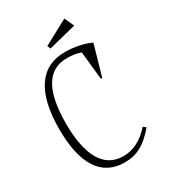

<svg xmlns="http://www.w3.org/2000/svg" viewBox="-192 -864 866 978"><g transform="rotate(-30 240.5 -374.5)"><path d="M255.9 -587.9Q86.9 -587.9 86.9 -300.8Q86.9 -158.2 130.4 -84.7Q173.8 -11.2 258.8 -11.2Q345.7 -11.2 417 -91.8L433.1 -80.1Q388.7 -26.9 345.7 -3.4Q302.7 20 249 20Q147 20 95 -59.1Q43 -138.2 43 -293Q43 -454.1 98.9 -537.1Q154.8 -620.1 264.2 -620.1Q302.7 -620.1 344.2 -611.6Q385.7 -603 414.1 -588.9L362.8 -409.2L355 -411.1L337.9 -575.2Q304.2 -587.9 255.9 -587.9ZM202.1 -690.9 347.2 -769 373 -712.9 210 -671.9Z"/></g></svg>

Font: Halibut Cnd Thin
Style: Regular
Weight: 250
Width: 3
Designer: Matteo Maggi
Foundry: Collletttivo
Version: Version 3.080 | FøM Fix